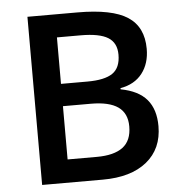

<svg xmlns="http://www.w3.org/2000/svg" viewBox="-52 -763 763 812"><g transform="rotate(-5 330.0 -357.0)"><path d="M94.2 -713.9H306.2Q453.6 -713.9 519.3 -670.9Q585 -627.9 585 -535.2Q585 -472.7 552.7 -431.2Q520.5 -389.6 460 -378.9V-374Q535.2 -359.9 570.6 -318.1Q606 -276.4 606 -205.1Q606 -108.9 538.8 -54.4Q471.7 0 352.1 0H94.2ZM210.9 -418.9H323.2Q396.5 -418.9 430.2 -442.1Q463.9 -465.3 463.9 -521Q463.9 -571.3 427.5 -593.8Q391.1 -616.2 312 -616.2H210.9ZM210.9 -324.2V-98.1H335Q408.2 -98.1 445.6 -126.2Q482.9 -154.3 482.9 -214.8Q482.9 -270.5 444.8 -297.4Q406.7 -324.2 329.1 -324.2Z"/></g></svg>

Font: f1_31487          
Style: Regular
Weight: 600
Foundry: Ascender Corporation
Version: Version 1.10